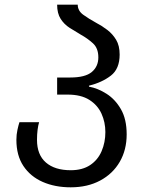

<svg xmlns="http://www.w3.org/2000/svg" viewBox="-20 -790 616 820"><path d="M282 10Q215 10 162.5 -13Q110 -36 80 -81Q50 -126 50 -193Q50 -215 54.5 -235.5Q59 -256 63 -268H147Q143 -255 140.5 -235.5Q138 -216 138 -193Q138 -129 176 -96Q214 -63 282 -63Q332 -63 365 -85Q398 -107 414 -144.5Q430 -182 430 -226Q430 -268 413.5 -304.5Q397 -341 361.5 -363.5Q326 -386 269 -386H224V-459H280Q344 -459 372 -482.5Q400 -506 400 -545Q400 -584 377 -605Q354 -626 325 -642Q301 -656 277.5 -671Q254 -686 239 -709.5Q224 -733 224 -770H312Q312 -744 335.5 -727Q359 -710 390 -693Q415 -680 438 -662.5Q461 -645 476 -620Q491 -595 491 -557Q491 -496 453.5 -467Q416 -438 360 -424V-420Q398 -413 435 -389.5Q472 -366 496.5 -323.5Q521 -281 521 -216Q521 -150 491.5 -99Q462 -48 408 -19Q354 10 282 10Z"/></svg>

Font: Go Noto Kurrent-Regular
Style: Regular
Weight: 400
Designer: Monotype Design Team
Foundry: Monotype Imaging Inc.
Version: Version 2.012; ttfautohint (v1.8.4.7-5d5b)